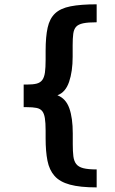

<svg xmlns="http://www.w3.org/2000/svg" viewBox="-20 -771 518 867"><path d="M416.5 75.2Q341.3 75.2 295.7 62.7Q250 50.3 226.3 23.4Q202.6 -3.4 194.3 -45.4Q186 -87.4 186 -146V-181.2Q186 -216.3 182.6 -237.5Q179.2 -258.8 170.4 -269.5Q161.6 -280.3 144.8 -283.7Q127.9 -287.1 101.6 -287.1H86.9V-389.2H101.6Q128.4 -389.2 145 -393.3Q161.6 -397.5 170.7 -409.4Q179.7 -421.4 182.9 -443.4Q186 -465.3 186 -501V-541Q186 -605 195.1 -646Q204.1 -687 228.5 -710.2Q252.9 -733.4 298.3 -742.4Q343.8 -751.5 416.5 -751.5V-670.4Q377.4 -670.4 355.5 -665.8Q333.5 -661.1 323.5 -649.9Q313.5 -638.7 310.8 -618.4Q308.1 -598.1 308.1 -566.9V-514.6Q308.1 -448.7 292 -401.4Q275.9 -354 239.3 -340.8Q277.3 -326.2 293 -282.2Q308.6 -238.3 308.6 -168.5V-120.1Q308.6 -87.4 311.3 -65.4Q314 -43.5 324.2 -30.3Q334.5 -17.1 356.2 -11.5Q377.9 -5.9 416.5 -5.9Z"/></svg>

Font: Monda SemiBold
Style: Regular
Weight: 600
Designer: Vernon Adams
Foundry: Vernon Adams
Version: Version 2.200